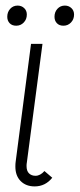

<svg xmlns="http://www.w3.org/2000/svg" viewBox="-20 -657 285 687"><path d="M75 -63Q75 -45 84 -36.5Q93 -28 107 -28Q124 -28 139 -45L167 -21Q142 10 104 10Q73 10 54 -9Q35 -28 35 -61Q35 -72 36 -78L91 -500H132L76 -75Q75 -71 75 -63ZM6 -597Q6 -614 16.5 -625.5Q27 -637 43 -637Q57 -637 66.5 -628Q76 -619 76 -605Q76 -588 65 -576.5Q54 -565 38 -565Q23 -565 14.5 -574Q6 -583 6 -597ZM175 -597Q175 -614 185.5 -625.5Q196 -637 212 -637Q226 -637 235.5 -628Q245 -619 245 -605Q245 -588 234 -576.5Q223 -565 207 -565Q192 -565 183.5 -574Q175 -583 175 -597Z"/></svg>

Font: Bellota Light
Style: Italic
Weight: 300
Italic angle: -7.5°
Designer: Kemie Guaida
Foundry: Kemie Guaida
Version: Version 4.001